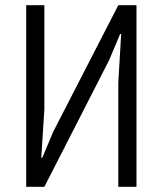

<svg xmlns="http://www.w3.org/2000/svg" viewBox="-20 -720 627 740"><path d="M185 -212 436 -700H506V0H436V-402L447 -589H443L401 -489L151 0H81V-700H151V-299L139 -112H143Z"/></svg>

Font: Strong
Style: Regular
Weight: 400
Designer: Roman Shchyukin (Gaslight Type Foundry)
Foundry: Cyreal (www.cyreal.org)
Version: Version 1.001